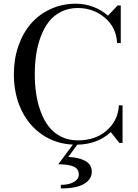

<svg xmlns="http://www.w3.org/2000/svg" viewBox="-20 -780 755 1048"><path d="M410.2 173.8Q410.2 141.1 381.3 128.9Q352.5 116.7 297.9 116.7L377.9 9.3Q282.7 4.9 209.2 -45.7Q135.7 -96.2 95.7 -181.9Q55.7 -267.6 55.7 -375Q55.7 -457.5 80.3 -528.8Q105 -600.1 148.9 -650.9Q192.9 -701.7 256.3 -730.7Q319.8 -759.8 395 -759.8Q443.8 -759.8 489.5 -742.4Q535.2 -725.1 569.3 -694.3L621.6 -750H639.2V-544.9H619.1Q615.2 -629.9 552.5 -683.1Q489.7 -736.3 404.8 -736.3Q354.5 -736.3 314 -716.1Q273.4 -695.8 246.8 -661.6Q220.2 -627.4 202.6 -580.3Q185.1 -533.2 177.5 -482.4Q169.9 -431.6 169.9 -375Q169.9 -318.4 177.5 -267.6Q185.1 -216.8 202.6 -169.7Q220.2 -122.6 246.8 -88.4Q273.4 -54.2 314 -33.9Q354.5 -13.7 404.8 -13.7Q501.5 -13.7 563.2 -68.4Q625 -123 628.9 -205.1H648.9V0H631.3L584.5 -59.1Q513.2 7.3 401.9 9.8L352.5 76.7Q411.1 79.1 446 98.6Q481 118.2 481 157.7Q481 198.2 439.5 223.4Q397.9 248.5 312 248.5V229Q356 229 383.1 213.4Q410.2 197.8 410.2 173.8Z"/></svg>

Font: Bodoni* 11pt
Style: Regular
Weight: 400
Version: Version 2.3